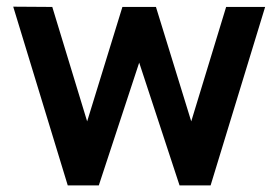

<svg xmlns="http://www.w3.org/2000/svg" viewBox="-20 -561 842 581"><path d="M20 -540.8 138.2 -540 243.7 -193.7 350.4 -540H451.9L558.7 -193.7L664.3 -540H782.3L617.3 0H523.3L401.2 -371.5L279 0H185Z"/></svg>

Font: Tap Sans
Style: Regular
Weight: 400
Designer: Tap Payments
Foundry: Tap Payments
Version: Version 1.001;Glyphs 3.1.2 (3151)